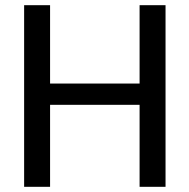

<svg xmlns="http://www.w3.org/2000/svg" viewBox="-20 -720 730 740"><path d="M518 0V-700H618V0ZM73 0V-700H173V0ZM156 -316V-398H539V-316Z"/></svg>

Font: DM Sans 17pt Medium
Style: Regular
Weight: 500
Version: Version 4.004;gftools[0.9.30]